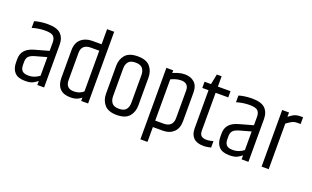

<svg xmlns="http://www.w3.org/2000/svg" viewBox="-91 -1191 2942 1812"><g transform="rotate(20 1380.0 -285.5)"><path d="M58.7 -555.5Q79.5 -562.5 115.1 -568.1Q150.8 -573.7 191.2 -573.7Q283.8 -573.7 322.6 -535.5Q361.5 -497.3 361.5 -428.6V0H293.1V-40.6Q272.9 -23.1 246.4 -9.7Q219.9 3.6 170.6 3.6Q97.4 3.6 64.5 -32.5Q31.6 -68.6 31.6 -132.7V-165.2Q31.6 -217.4 60.5 -251.3Q89.3 -285.2 152.7 -303.2L292.5 -342.3V-428.8Q292.3 -467.3 271.7 -487.8Q251.1 -508.2 187.8 -508.2Q151.5 -508.2 115.6 -501.8Q79.8 -495.4 58.7 -488ZM292.3 -93.1V-279.7L178.4 -248Q132.8 -234.6 117.1 -215.3Q101.4 -196.1 101.4 -162.3V-131.9Q101.4 -93.8 119.7 -74.2Q138 -54.5 183 -54.5Q217.4 -54.5 245.9 -66.2Q274.4 -77.9 292.3 -93.1Z M731.9 -720.1H803.3V0H733.7V-33.3Q719.4 -20.9 693.7 -8.9Q668 3.2 624.5 3.2Q555 3.2 519.4 -34.1Q483.7 -71.4 483.7 -139.9V-418.9Q483.7 -491.8 526.6 -530.2Q569.5 -568.7 638.1 -568.7H731.9ZM732.1 -95.2V-504.2H650.1Q554.9 -504.2 554.9 -417.8V-144.8Q554.9 -61.1 635.8 -61.1Q669.8 -61.1 694.3 -71.8Q718.8 -82.5 732.1 -95.2Z M930.7 -424Q930.7 -490.9 969.2 -534.8Q1007.7 -578.7 1093.1 -578.7Q1179.2 -578.7 1217.3 -534.8Q1255.4 -490.9 1255.4 -424V-144.7Q1255.4 -78.8 1217.3 -34.4Q1179.2 10 1093.1 10Q1007.7 10 969.2 -34.4Q930.7 -78.8 930.7 -144.7ZM1184.8 -422.9Q1184.8 -464.4 1164.3 -490.3Q1143.9 -516.2 1093.1 -516.2Q1042.2 -516.2 1021.8 -490.3Q1001.3 -464.4 1001.3 -422.9V-145.7Q1001.3 -104.2 1021.8 -78.3Q1042.2 -52.4 1093.1 -52.4Q1143.9 -52.4 1164.3 -78.3Q1184.8 -104.2 1184.8 -145.7Z M1451.2 -541.9Q1468.6 -549.9 1501.4 -560.4Q1534.2 -570.9 1568.8 -570.9Q1628.9 -570.9 1665.7 -537.3Q1702.5 -503.8 1702.5 -439.4V-149.4Q1702.5 -77.7 1661.8 -38.8Q1621 0 1555 0H1453.9V149H1382.7V-568.7H1451.2ZM1630.9 -431.6Q1630.9 -469.6 1611.1 -487.5Q1591.4 -505.3 1556.8 -505.3Q1529.2 -505.3 1503.9 -498.2Q1478.5 -491 1453.9 -478.9V-64.7H1538.2Q1583.2 -64.7 1607 -87.3Q1630.9 -109.8 1630.9 -154.4Z M1851.5 -672.3H1899.7V-568.7H2026.6V-506.4H1899.7V-125.9Q1899.7 -90.1 1917.4 -75Q1935.1 -59.9 1968.5 -59.9Q1989.8 -59.9 2010 -64.1Q2030.2 -68.3 2036.6 -70.7V-6.2Q2031 -4.6 2008.6 -0.2Q1986.2 4.3 1961.8 4.3Q1894.9 4.3 1861.7 -28.8Q1828.5 -61.8 1828.5 -122.5V-506.4H1766V-568.7H1830.7Z M2110.7 -555.5Q2131.5 -562.5 2167.1 -568.1Q2202.8 -573.7 2243.2 -573.7Q2335.8 -573.7 2374.6 -535.5Q2413.5 -497.3 2413.5 -428.6V0H2345.1V-40.6Q2324.9 -23.1 2298.4 -9.7Q2271.9 3.6 2222.6 3.6Q2149.4 3.6 2116.5 -32.5Q2083.6 -68.6 2083.6 -132.7V-165.2Q2083.6 -217.4 2112.5 -251.3Q2141.3 -285.2 2204.7 -303.2L2344.5 -342.3V-428.8Q2344.3 -467.3 2323.7 -487.8Q2303.1 -508.2 2239.8 -508.2Q2203.5 -508.2 2167.6 -501.8Q2131.8 -495.4 2110.7 -488ZM2344.3 -93.1V-279.7L2230.4 -248Q2184.8 -234.6 2169.1 -215.3Q2153.4 -196.1 2153.4 -162.3V-131.9Q2153.4 -93.8 2171.7 -74.2Q2190 -54.5 2235 -54.5Q2269.4 -54.5 2297.9 -66.2Q2326.4 -77.9 2344.3 -93.1Z M2729.6 -571.7H2754.5V-503.8H2721.2Q2700.4 -503.8 2685.1 -498.8Q2669.8 -493.8 2654.4 -483.8Q2639 -473.8 2616.9 -458.5V0H2545.7V-568.7H2614.2V-525.5Q2634.1 -539.7 2649.1 -550Q2664.1 -560.3 2682.7 -566Q2701.3 -571.7 2729.6 -571.7Z"/></g></svg>

Font: Khand Variable Light
Style: Regular
Weight: 300
Designer: Satya Rajpurohit
Foundry: Indian Type Foundry
Version: Version 3.000